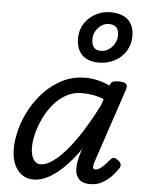

<svg xmlns="http://www.w3.org/2000/svg" viewBox="-59 -907 740 971"><g transform="rotate(5 311.5 -421.5)"><path d="M148 17Q114 17 88.5 -1Q63 -19 49 -52Q35 -85 35 -130Q35 -176 49 -229Q63 -282 91 -333Q119 -384 159.5 -426Q200 -468 252 -493.5Q304 -519 368 -519Q396 -519 428 -511.5Q460 -504 490 -490L491 -494Q496 -508 506 -511.5Q516 -515 533 -515Q564 -515 572.5 -505.5Q581 -496 574 -476L449 -103Q443 -85 442.5 -76Q442 -67 446 -64Q450 -61 455 -61Q465 -61 475.5 -67.5Q486 -74 498.5 -86.5Q511 -99 525 -116Q533 -126 541 -127.5Q549 -129 560 -121Q576 -111 579.5 -101Q583 -91 578 -81Q569 -66 549 -43Q529 -20 500.5 -2.5Q472 15 435 15Q398 15 380.5 -1.5Q363 -18 360 -43Q357 -68 362.5 -96Q368 -124 376 -148Q378 -150 378.5 -152.5Q379 -155 380 -158Q338 -99 297.5 -60Q257 -21 219.5 -2Q182 17 148 17ZM126 -146Q126 -121 132 -102Q138 -83 149.5 -73Q161 -63 176 -63Q211 -63 256 -100.5Q301 -138 351.5 -210Q402 -282 455 -386L466 -419Q434 -432 405.5 -436Q377 -440 354 -440Q311 -440 275 -420Q239 -400 211.5 -367.5Q184 -335 165 -295.5Q146 -256 136 -217Q126 -178 126 -146ZM425 -601Q370 -601 340 -630.5Q310 -660 310 -715Q310 -756 330.5 -788.5Q351 -821 386 -840.5Q421 -860 463 -860Q521 -860 552 -831.5Q583 -803 583 -748Q583 -707 562.5 -673.5Q542 -640 506 -620.5Q470 -601 425 -601ZM430 -661Q452 -661 470 -673Q488 -685 499 -704.5Q510 -724 510 -746Q510 -774 497.5 -787Q485 -800 459 -800Q439 -800 421.5 -788Q404 -776 393.5 -757Q383 -738 383 -716Q383 -689 395 -675Q407 -661 430 -661Z"/></g></svg>

Font: Playwrite CA
Style: Regular
Weight: 400
Designer: Veronika Burian, José Scaglione
Foundry: TypeTogether
Version: Version 1.002